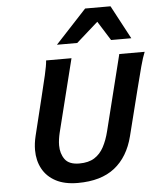

<svg xmlns="http://www.w3.org/2000/svg" viewBox="-64 -1037 916 1104"><g transform="rotate(-5 394.5 -485.0)"><path d="M642.1 -705.6H788.6Q776.4 -676.8 762 -623.5Q747.6 -570.3 729 -495.6L662.1 -229.5Q632.3 -111.8 553.5 -49.8Q474.6 12.2 340.8 12.2Q264.6 12.2 213.6 -14.9Q162.6 -42 137 -89.4Q111.3 -136.7 111.3 -197.3Q111.3 -235.8 121.6 -278.3L174.8 -495.6Q192.4 -566.9 205.1 -621.8Q217.8 -676.8 219.7 -705.6H366.2L261.2 -284.7Q256.8 -266.6 254.2 -248Q251.5 -229.5 251.5 -212.4Q251.5 -165 275.4 -131.8Q299.3 -98.6 358.9 -98.6Q412.1 -98.6 445.8 -119.9Q479.5 -141.1 500.2 -179.9Q521 -218.8 533.7 -270.5ZM718.8 -790H602.1L532.2 -901.4L406.7 -790H289.6L469.2 -983.4H615.7Z"/></g></svg>

Font: Andika
Style: Bold Italic
Weight: 700
Italic angle: -14°
Designer: Victor Gaultney, Annie Olsen, Julie Remington, Don Collingsworth, Eric Hays, Becca Hirsbrunner
Foundry: SIL International
Version: Version 6.101